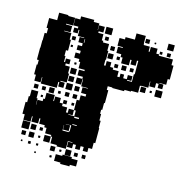

<svg xmlns="http://www.w3.org/2000/svg" viewBox="-87 -620 698 719"><g transform="rotate(15 261.5 -260.0)"><path d="M515 -448H523V-394H515V-372H489V-370H505V-352H487V-368H477V-350H455V-368H453V-344H424V-343H421V-316H394V-313H369V-308H323V-310H305V-296H311V-246H308V-219H304V-203H308V-178H313V-150H315V-92H309V-68H295V-52H277V-67H265V-52H247V-67H236V-51H216V-71H232V-73H214V-43H178V-48H153V-73H148V-79H124V-100H115V-108H93V-128H89V-108H63V-128H60V-107H32V-128H23V-174H29V-198H33V-224H59V-198H63V-174H64V-193H84V-203H90V-227H122V-204H125V-222H147V-204H159V-194H179V-175H186V-191H206V-171H190V-169H213V-191H206V-231H216V-251H235V-260H215V-282H235V-284H209V-311H207V-290H185V-312H206V-320H185V-342H206V-347H182V-371H176V-381H156V-401H173V-412H157V-430H173V-441H156V-461H173V-463H148V-486H145V-472H127V-490H141V-497H122V-525H141V-537H192V-529H214V-504H215V-522H237V-500H219V-494H239V-470H245V-464H269V-438H273V-404H271V-382H277V-400H295V-382H307V-375H330V-354H339V-368H353V-354H367V-370H385V-352H369V-349H388V-379H391V-431H386V-411H366V-428H361V-406H331V-428H323V-439H304V-463H322V-466H301V-496H322V-505H358V-529H394V-500H395V-494H419V-475H423V-494H449V-475H460V-470H515ZM27 -320H30V-338H23V-384H24V-413H25V-442H33V-462H27V-500H58V-529H94V-526H121V-496H94V-493H118V-469H94V-467H122V-442H127V-400H119V-378H123V-356H127V-370H145V-352H131V-344H149V-318H153V-284H129V-281H146V-261H126V-278H122V-255H60V-279H58V-259H34V-282H27ZM243 -524H269V-498H243ZM484 -523H508V-499H484ZM398 -519H414V-503H398ZM433 -514H439V-508H433ZM263 -488V-474H249V-488ZM503 -488V-474H489V-488ZM461 -486H471V-476H461ZM278 -459H294V-443H278ZM129 -458H143V-444H129ZM176 -444H178V-458H176ZM276 -431H296V-411H276ZM310 -415V-427H322V-415ZM140 -425V-417H132V-425ZM337 -400H355V-382H337ZM323 -384H309V-398H323ZM369 -384V-398H383V-384ZM162 -357V-365H170V-357ZM509 -318H483V-344H509ZM177 -320H155V-342H177ZM446 -321H426V-341H446ZM470 -327H462V-335H470ZM176 -311V-291H156V-311ZM178 -259H154V-283H178ZM187 -280H205V-262H187ZM116 -251V-231H96V-251ZM54 -249V-233H38V-249ZM174 -249V-233H158V-249ZM188 -249H204V-233H188ZM69 -248H83V-234H69ZM141 -246V-236H131V-246ZM159 -218H173V-204H159ZM201 -216V-206H191V-216ZM80 -215V-207H72V-215ZM214 -163H232V-168H214ZM231 -136V-139H214V-136ZM211 -109V-133H190V-132H207V-110H185V-127H184V-106H208V-109ZM60 -77H32V-105H60ZM86 -81H66V-101H86ZM112 -85H100V-97H112ZM148 -49H124V-73H148ZM86 -51H66V-71H86ZM54 -53H38V-69H54ZM110 -57H102V-65H110ZM215 -20V-42H237V-20ZM175 -22H157V-40H175ZM249 -24V-38H263V-24ZM293 -24H279V-38H293ZM81 -26H71V-36H81ZM110 -27H102V-35H110ZM192 -27V-35H200V-27ZM49 -28H43V-34H49ZM208 -19H244V-13H268V11H244V17H208V12H183V-14H208ZM170 3H162V-5H170ZM109 2H103V-4H109Z"/></g></svg>

Font: Rubik-Storm
Style: Regular
Weight: 400
Designer: NaN (generative design), Hubert & Fischer (Rubik source font outlines)
Foundry: NaN, Hubert & Fischer
Version: Version 1.000